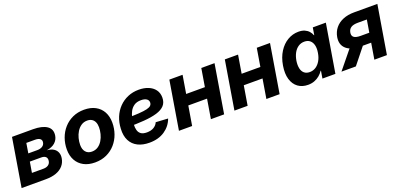

<svg xmlns="http://www.w3.org/2000/svg" viewBox="4 -1253 4107 1977"><g transform="rotate(-20 2058.0 -264.5)"><path d="M12.7 0 100.1 -529.3H329.1Q429.7 -529.3 481.7 -493.7Q533.7 -458 522 -387.7Q514.6 -344.2 481.4 -314.9Q448.2 -285.6 389.6 -276.9Q434.6 -273.4 462.2 -255.9Q489.7 -238.3 500.7 -210.2Q511.7 -182.1 505.9 -147.5Q498.5 -101.6 469.7 -68.4Q440.9 -35.2 392.8 -17.6Q344.7 0 277.3 0ZM166 -110.4H292.5Q324.7 -110.4 345.5 -124.8Q366.2 -139.2 370.6 -166Q375.5 -194.8 360.1 -210.9Q344.7 -227.1 311.5 -227.1H185.5ZM199.7 -312H297.9Q332.5 -312 354.7 -326.4Q377 -340.8 380.9 -367.2Q385.3 -392.6 366.7 -406.5Q348.1 -420.4 311.5 -420.4H217.3Z M815.9 11.2Q744.1 11.2 692.6 -16.6Q641.1 -44.4 613.5 -94.7Q585.9 -145 585.9 -212.9Q585.9 -278.3 607.2 -337.2Q628.4 -396 668.7 -441.4Q709 -486.8 765.4 -512.7Q821.8 -538.6 891.1 -538.6Q963.4 -538.6 1014.9 -510.7Q1066.4 -482.9 1093.8 -432.4Q1121.1 -381.8 1121.1 -314Q1121.1 -249.5 1100.3 -190.9Q1079.6 -132.3 1039.6 -86.7Q999.5 -41 943.1 -14.9Q886.7 11.2 815.9 11.2ZM822.8 -105Q861.3 -105 890.4 -124.5Q919.4 -144 938.5 -175.8Q957.5 -207.5 966.8 -244.6Q976.1 -281.7 976.1 -316.4Q976.1 -349.6 965.3 -373.3Q954.6 -397 934.1 -409.7Q913.6 -422.4 884.3 -422.4Q846.2 -422.4 817.4 -402.8Q788.6 -383.3 769.3 -351.8Q750 -320.3 740.5 -283.2Q731 -246.1 731 -210.4Q731 -161.6 755.1 -133.3Q779.3 -105 822.8 -105Z M1411.6 11.7Q1337.9 11.7 1284.7 -15.1Q1231.4 -42 1204.3 -94.7Q1177.2 -147.5 1181.6 -224.1Q1184.6 -292.5 1208.5 -350.1Q1232.4 -407.7 1273.9 -450.2Q1315.4 -492.7 1370.6 -516.1Q1425.8 -539.6 1491.2 -539.6Q1548.8 -539.6 1594.5 -521.2Q1640.1 -502.9 1666.7 -467.5Q1693.4 -432.1 1693.4 -380.9Q1693.4 -327.6 1663.3 -294.9Q1633.3 -262.2 1575.2 -244.9Q1517.1 -227.5 1432.9 -221.2Q1348.6 -214.8 1239.7 -214.8L1254.9 -306.2Q1348.1 -306.2 1407.5 -310.1Q1466.8 -314 1499.8 -322Q1532.7 -330.1 1545.4 -343.8Q1558.1 -357.4 1558.1 -376.5Q1558.1 -401.4 1536.6 -415.8Q1515.1 -430.2 1476.1 -430.2Q1430.2 -430.2 1400.6 -410.2Q1371.1 -390.1 1354.2 -358.4Q1337.4 -326.7 1330.3 -290Q1323.2 -253.4 1322.3 -220.2Q1320.3 -185.5 1327.9 -157.7Q1335.4 -129.9 1357.7 -113.5Q1379.9 -97.2 1422.4 -97.2Q1467.8 -97.2 1498.5 -115.7Q1529.3 -134.3 1542 -165L1675.3 -157.2Q1647.9 -81.1 1579.6 -34.7Q1511.2 11.7 1411.6 11.7Z M2181.6 -331.1 2162.1 -212.4H1876.5L1896 -331.1ZM1969.2 -529.3 1881.3 0H1736.8L1824.2 -529.3ZM2319.3 -529.3 2231.9 0H2086.9L2174.3 -529.3Z M2789.6 -331.1 2770 -212.4H2484.4L2503.9 -331.1ZM2577.1 -529.3 2489.3 0H2344.7L2432.1 -529.3ZM2927.2 -529.3 2839.8 0H2694.8L2782.2 -529.3Z M3150.4 10.3Q3085.4 10.3 3040.5 -22.9Q2995.6 -56.2 2977.3 -117.7Q2959 -179.2 2973.1 -264.6Q2987.3 -350.1 3026.4 -411.4Q3065.4 -472.7 3121.3 -505.4Q3177.2 -538.1 3240.2 -538.1Q3279.8 -538.1 3307.4 -526.1Q3335 -514.2 3352.8 -494.1Q3370.6 -474.1 3379.9 -449.2H3382.8L3396 -529.3H3539.1L3451.2 0H3309.1L3322.8 -81.5H3318.8Q3301.8 -55.7 3277.1 -34.9Q3252.4 -14.2 3220.7 -2Q3189 10.3 3150.4 10.3ZM3210.4 -107.4Q3247.6 -107.4 3277.6 -127Q3307.6 -146.5 3328.1 -181.9Q3348.6 -217.3 3356 -264.6Q3364.3 -312.5 3355.5 -347.7Q3346.7 -382.8 3323.2 -402.1Q3299.8 -421.4 3262.7 -421.4Q3226.1 -421.4 3196.8 -402.1Q3167.5 -382.8 3147.9 -347.9Q3128.4 -313 3120.1 -264.6Q3112.8 -216.8 3120.6 -181.2Q3128.4 -145.5 3151.4 -126.5Q3174.3 -107.4 3210.4 -107.4Z M4015.6 0H3877.9L3946.8 -415.5H3848.6Q3798.8 -415.5 3772.7 -398.7Q3746.6 -381.8 3740.7 -346.7Q3734.9 -312.5 3756.3 -295.7Q3777.8 -278.8 3828.6 -278.8H3981.9L3964.8 -175.8H3794.9Q3688 -175.8 3636.2 -221.9Q3584.5 -268.1 3597.7 -348.6Q3607.4 -404.3 3640.1 -444.8Q3672.9 -485.4 3725.8 -507.3Q3778.8 -529.3 3848.6 -529.3H4103.5ZM3675.3 0H3517.6L3710.9 -237.3H3865.2Z"/></g></svg>

Font: Inter 24pt
Style: Bold Italic
Weight: 700
Italic angle: -9.3988°
Version: Version 4.001;git-66647c0bb